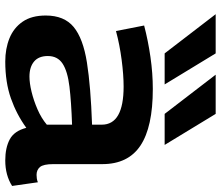

<svg xmlns="http://www.w3.org/2000/svg" viewBox="-75 -755 840 730"><g transform="rotate(90 345.0 -390.0)"><path d="M39 -144Q39 -214 82.5 -250Q126 -286 217.5 -300.5Q309 -315 454 -320V-357Q454 -440 309 -440Q265 -440 207.5 -432.5Q150 -425 98 -411L77 -518Q134 -533 196.5 -542Q259 -551 318 -551Q463 -551 533.5 -504Q604 -457 604 -359V-173Q604 -135 615 -122Q626 -109 645 -109Q651 -109 658.5 -110Q666 -111 673 -114L687 -16Q646 10 590 10Q542 10 510 -7Q478 -24 466 -70Q415 -33 354 -11.5Q293 10 214 10Q165 10 125.5 -6Q86 -22 62.5 -56Q39 -90 39 -144ZM193 -152Q193 -117 214 -99.5Q235 -82 271 -82Q296 -82 329 -90Q362 -98 395.5 -112.5Q429 -127 454 -148V-244Q367 -241 309 -234Q251 -227 222 -208Q193 -189 193 -152ZM183 -596 34 -790H183L301 -596ZM413 -596 264 -790H413L531 -596Z"/></g></svg>

Font: Georama Extended SemiBold
Style: Regular
Weight: 600
Width: 7
Designer: Jean-Baptiste Levee
Foundry: Production Type
Version: Version 1.000